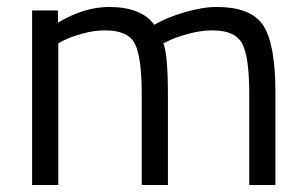

<svg xmlns="http://www.w3.org/2000/svg" viewBox="-20 -530 876 550"><path d="M147 0H72V-500H146V-465Q221 -510 292 -510Q385 -510 422 -459Q455 -479 507.5 -494.5Q560 -510 600 -510Q700 -510 734.5 -456.5Q769 -403 769 -264V0H694V-262Q694 -366 674 -404.5Q654 -443 589 -443Q556 -443 521 -433.5Q486 -424 467 -415L448 -406Q461 -373 461 -260V0H386V-258Q386 -366 366.5 -404.5Q347 -443 281 -443Q249 -443 215.5 -433.5Q182 -424 164 -415L147 -406Z"/></svg>

Font: Titillium Web[RUS by Daymarius]
Style: Regular
Weight: 400
Designer: Cyrillization by Daymarius
Foundry: Cyrillization by Daymarius
Version: Version 1.002 September 11, 2018